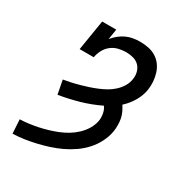

<svg xmlns="http://www.w3.org/2000/svg" viewBox="-175 -870 950 1005"><g transform="rotate(30 300.0 -367.5)"><path d="M44 8 39 -76Q66 -77 93 -80.5Q120 -84 146 -89.5Q172 -95 199 -103Q226 -111 252 -121.5Q278 -132 302 -146.5Q326 -161 347 -181Q368 -201 382.5 -225.5Q397 -250 402 -277Q405 -299 401 -320.5Q397 -342 385 -358Q327 -330 267 -313Q207 -296 146 -286L130 -369Q153 -373 176.5 -378Q200 -383 223 -389.5Q246 -396 269 -403.5Q292 -411 315 -420.5Q338 -430 359.5 -442Q381 -454 399.5 -471Q418 -488 431 -509.5Q444 -531 447 -554Q451 -576 445.5 -597Q440 -618 426 -632.5Q412 -647 391 -653Q370 -659 348 -659Q325 -659 301.5 -653.5Q278 -648 258.5 -633Q239 -618 227.5 -596Q216 -574 212 -551H127L157 -735H242L232 -672Q245 -689 263 -703.5Q281 -718 300.5 -727Q320 -736 341 -739.5Q362 -743 382 -743Q408 -743 433 -738Q458 -733 478.5 -720.5Q499 -708 513.5 -688.5Q528 -669 535.5 -645.5Q543 -622 545 -596.5Q547 -571 543 -545Q537 -508 516.5 -473Q496 -438 466 -411Q476 -396 484 -379Q492 -362 495.5 -343.5Q499 -325 499 -305Q499 -285 496 -266Q490 -232 473.5 -199.5Q457 -167 432.5 -140Q408 -113 377.5 -92Q347 -71 315 -56Q283 -41 249 -30Q215 -19 180.5 -11Q146 -3 112 2Q78 7 44 8Z"/></g></svg>

Font: Iosevka HT Medium Extended
Style: Italic
Weight: 500
Width: 7
Italic angle: -9°
Monospace: yes
Designer: Belleve Invis
Foundry: Belleve Invis
Version: Version 32.3.0; ttfautohint (v1.8.4)